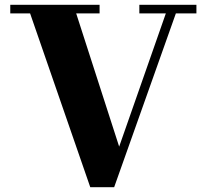

<svg xmlns="http://www.w3.org/2000/svg" viewBox="-20 -770 866 804"><path d="M479 -156 299 -714H397V-750H23V-714H106L358 14H458L716.5 -714H802.5V-750H563.5V-714H674.5Z"/></svg>

Font: Bodoni* 06
Style: Bold
Weight: 700
Version: Version 2.2